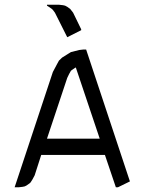

<svg xmlns="http://www.w3.org/2000/svg" viewBox="-20 -794 622 814"><path d="M42 0 204.1 -488.8 222.2 -522.9 230 -537.1 243.2 -549.8 269 -565.9 280.8 -573.2 315.9 -582 333 -584H345.2L530.8 -24.9L480 0H471.2L424.8 -137.2H154.8L127 -50.8L118.2 -34.2L109.9 -21L106 -17.1L92.8 -7.8L85 -3.9L76.2 -2L59.1 0ZM179.2 -206.1H402.8L301.8 -506.8L300.8 -507.8L298.8 -506.8L286.1 -498L280.8 -494.1L272.9 -480L265.1 -463.9ZM179.2 -770V-773.9H230L247.1 -772L255.9 -770L265.1 -765.1L277.8 -755.9L280.8 -752L290 -740.2L324.2 -669.9V-666L265.1 -636.2L212.9 -740.2L204.1 -752L200.2 -755.9L187 -765.1Z"/></svg>

Font: Petahja
Style: Regular
Weight: 400
Designer: T. Christopher White
Version: Version 1.1